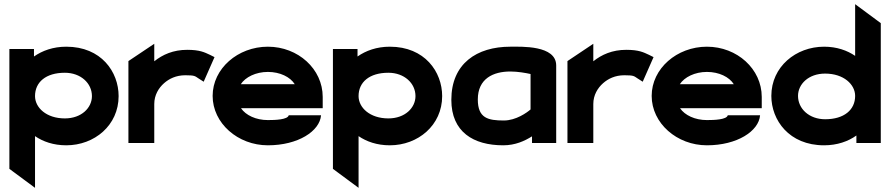

<svg xmlns="http://www.w3.org/2000/svg" viewBox="-20 -686 4273 921"><path d="M25 124 148 215V-33C186 -7 236 11 298 11C433 11 549 -85 549 -225C549 -341 466 -462 298 -462C235 -462 183 -443 143 -415V-451H25ZM148 -225C148 -292 200 -337 291 -337C367 -337 421 -287 421 -225C421 -169 371 -118 291 -118C202 -118 148 -170 148 -225Z M596 0H720V-187C720 -230 741 -264 767 -287C791 -308 824 -325 869 -325C915 -325 915 -321 932 -310L957 -294L1009 -412L987 -423C961 -435 939 -447 878 -447C811 -447 760 -424 720 -392V-476L596 -393Z M1000 -226C1000 -95 1121 11 1265 11C1410 11 1514 -57 1520 -133H1365C1360 -112 1300 -110 1265 -110C1208 -110 1159 -133 1136 -167H1528V-221C1528 -355 1410 -462 1265 -462C1121 -462 1000 -357 1000 -226ZM1135 -282C1157 -316 1207 -341 1265 -341C1323 -341 1372 -317 1394 -282Z M1577 124 1700 215V-33C1738 -7 1788 11 1850 11C1985 11 2101 -85 2101 -225C2101 -341 2018 -462 1850 -462C1787 -462 1735 -443 1695 -415V-451H1577ZM1700 -225C1700 -292 1752 -337 1843 -337C1919 -337 1973 -287 1973 -225C1973 -169 1923 -118 1843 -118C1754 -118 1700 -170 1700 -225Z M2145 -207C2145 -53 2251 11 2394 11C2452 11 2497 -10 2532 -32V0H2648V-372C2648 -470 2480 -462 2428 -462C2267 -462 2145 -381 2145 -207ZM2272 -209C2272 -309 2346 -343 2428 -343C2464 -343 2502 -336 2525 -331V-161C2508 -146 2455 -108 2397 -108C2321 -108 2272 -119 2272 -209Z M2702 0H2826V-187C2826 -230 2847 -264 2873 -287C2897 -308 2930 -325 2975 -325C3021 -325 3021 -321 3038 -310L3063 -294L3115 -412L3093 -423C3067 -435 3045 -447 2984 -447C2917 -447 2866 -424 2826 -392V-476L2702 -393Z M3106 -226C3106 -95 3227 11 3371 11C3516 11 3620 -57 3626 -133H3471C3466 -112 3406 -110 3371 -110C3314 -110 3265 -133 3242 -167H3634V-221C3634 -355 3516 -462 3371 -462C3227 -462 3106 -357 3106 -226ZM3241 -282C3263 -316 3313 -341 3371 -341C3429 -341 3478 -317 3500 -282Z M3680 -226C3680 -110 3765 11 3933 11C3996 11 4049 -8 4088 -36V0H4205V-575L4082 -666V-418C4044 -444 3994 -462 3933 -462C3798 -462 3680 -366 3680 -226ZM3808 -226C3808 -282 3858 -333 3938 -333C4027 -333 4082 -281 4082 -226C4082 -159 4029 -114 3938 -114C3862 -114 3808 -164 3808 -226Z"/></svg>

Font: Charger Sport
Style: UltExt
Weight: 1000
Designer: Jasper
Foundry: Cannot Into Space Fonts
Version: Version 1.1